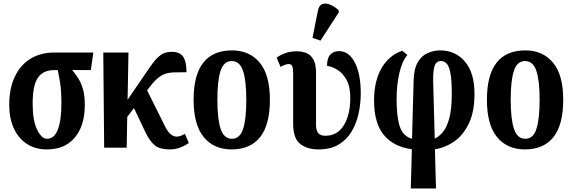

<svg xmlns="http://www.w3.org/2000/svg" viewBox="-20 -832 3231 1082"><path d="M243 10Q179 10 131.5 -21Q84 -52 58 -108.5Q32 -165 32 -241Q32 -333 63 -399Q94 -465 151 -500.5Q208 -536 286 -536H506L492 -437H387Q405 -415 421 -390.5Q437 -366 447.5 -330Q458 -294 458 -239Q458 -166 434 -110Q410 -54 362.5 -22Q315 10 243 10ZM245 -50Q286 -50 306 -102Q326 -154 326 -251Q326 -321 318.5 -367Q311 -413 305 -437H286Q223 -437 193.5 -394Q164 -351 164 -247Q164 -153 189 -101.5Q214 -50 245 -50Z M567 0 562 -536H704L699 -270L790 -403Q819 -446 841.5 -476.5Q864 -507 888 -523.5Q912 -540 947 -540Q993 -540 1012 -512.5Q1031 -485 1031 -425Q989 -425 960 -424Q931 -423 908.5 -415Q886 -407 864 -387Q842 -367 814 -330L809 -323L911 -118Q939 -62 977 -62Q986 -62 998.5 -66.5Q1011 -71 1022 -78L1044 -26Q1031 -16 1002 -3Q973 10 935 10Q881 10 853 -12.5Q825 -35 802 -82L735 -223L697 -173L694 0Z M1285 10Q1185 10 1128 -59.5Q1071 -129 1071 -270Q1071 -548 1288 -548Q1386 -548 1443.5 -479Q1501 -410 1501 -270Q1501 -129 1446 -59.5Q1391 10 1285 10ZM1287 -50Q1332 -50 1350 -105.5Q1368 -161 1368 -270Q1368 -378 1349.5 -433Q1331 -488 1286 -488Q1241 -488 1223 -433Q1205 -378 1205 -270Q1205 -161 1223.5 -105.5Q1242 -50 1287 -50Z M1776 10Q1711 10 1671.5 -21Q1632 -52 1632 -135V-419Q1632 -447 1627 -459Q1622 -471 1607 -471Q1598 -471 1586.5 -467Q1575 -463 1561 -455L1539 -507Q1557 -521 1586.5 -532Q1616 -543 1652 -543Q1681 -543 1705.5 -533.5Q1730 -524 1745.5 -498Q1761 -472 1761 -421V-128Q1761 -98 1773 -82.5Q1785 -67 1814 -67Q1882 -67 1918 -126.5Q1954 -186 1954 -281Q1954 -345 1932.5 -383Q1911 -421 1881 -439Q1851 -457 1823 -461Q1823 -505 1841.5 -524.5Q1860 -544 1891 -544Q1946 -544 1979.5 -480Q2013 -416 2013 -306Q2013 -247 2000.5 -190.5Q1988 -134 1960 -88.5Q1932 -43 1887 -16.5Q1842 10 1776 10ZM1786 -603 1741 -619 1772 -774Q1778 -802 1796.5 -809Q1815 -816 1840 -806Q1865 -796 1889 -774V-762Z M2295 230 2301 9Q2197 -5 2142.5 -72Q2088 -139 2088 -265Q2088 -376 2130.5 -448.5Q2173 -521 2247 -546L2276 -522Q2247 -490 2231 -422Q2215 -354 2215 -273Q2215 -174 2233 -119Q2251 -64 2302 -50L2311 -380Q2313 -446 2335 -482.5Q2357 -519 2391 -533.5Q2425 -548 2460 -548Q2547 -548 2600.5 -484.5Q2654 -421 2654 -303Q2654 -204 2623 -138Q2592 -72 2541.5 -36Q2491 0 2431 9L2437 230ZM2421 -374 2430 -51Q2451 -60 2473.5 -85Q2496 -110 2511 -162Q2526 -214 2526 -303Q2526 -382 2518 -421.5Q2510 -461 2496.5 -474.5Q2483 -488 2465 -488Q2438 -488 2429 -460.5Q2420 -433 2421 -374Z M2938 10Q2838 10 2781 -59.5Q2724 -129 2724 -270Q2724 -548 2941 -548Q3039 -548 3096.5 -479Q3154 -410 3154 -270Q3154 -129 3099 -59.5Q3044 10 2938 10ZM2940 -50Q2985 -50 3003 -105.5Q3021 -161 3021 -270Q3021 -378 3002.5 -433Q2984 -488 2939 -488Q2894 -488 2876 -433Q2858 -378 2858 -270Q2858 -161 2876.5 -105.5Q2895 -50 2940 -50Z"/></svg>

Font: Noto Serif ExtraCondensed
Style: Bold
Weight: 700
Width: 2
Designer: Monotype Design Team
Foundry: Monotype Imaging Inc.
Version: Version 2.014; ttfautohint (v1.8.4.7-5d5b)